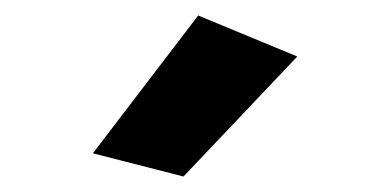

<svg xmlns="http://www.w3.org/2000/svg" viewBox="-20 -800 504 248"><path d="M217 -572 100 -602 236 -780 364 -727Z"/></svg>

Font: Special Gothic Extended Bold
Style: Regular
Weight: 700
Width: 7
Designer: Alistair McCready
Foundry: Monolith
Version: Version 1.000; ttfautohint (v1.8.4.7-5d5b)